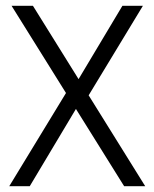

<svg xmlns="http://www.w3.org/2000/svg" viewBox="-20 -645 535 665"><path d="M483 0H410L20 -625H94ZM245 -271 83 0H12L233 -363ZM242 -354 404 -625H475L255 -262Z"/></svg>

Font: Changa ExtraLight ExtraLight
Style: Regular
Weight: 250
Version: Version 3.002; ttfautohint (v1.8.2)